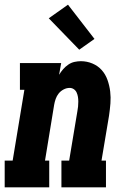

<svg xmlns="http://www.w3.org/2000/svg" viewBox="-31 -799 551 819"><path d="M-11 0V-114H23L73 -416H54V-530H230L221 -480Q229 -493 238.5 -504Q248 -515 260.5 -523.5Q273 -532 287 -535Q301 -538 314 -538Q340 -538 363.5 -528Q387 -518 403 -500Q419 -482 427.5 -458Q436 -434 439 -409Q442 -384 440 -358Q438 -332 434 -305L402 -114H421V0H231V-114H264L299 -324Q301 -334 302 -344.5Q303 -355 303 -365.5Q303 -376 301.5 -385.5Q300 -395 296 -404Q292 -413 284 -418.5Q276 -424 266 -424Q253 -424 240.5 -417.5Q228 -411 219.5 -400.5Q211 -390 206.5 -377Q202 -364 200 -352L161 -114H179V0ZM307 -587 177 -721 259 -779 372 -633Z"/></svg>

Font: Iosevka Slab Heavy Oblique
Style: Regular
Weight: 900
Italic angle: -9°
Monospace: yes
Designer: Belleve Invis
Foundry: Belleve Invis
Version: Version 11.1.1; ttfautohint (v1.8.3)